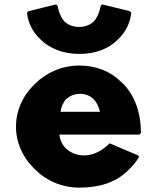

<svg xmlns="http://www.w3.org/2000/svg" viewBox="-20 -834 715 876"><path d="M256 -324C259 -344 267 -366 282 -382C298 -396 319 -406 346 -406C370 -406 391 -397 407 -382C421 -367 431 -348 436 -324ZM480 -180C405 -105 325 -116 280 -157C264 -174 253 -197 251 -220H616L623 -227C623 -325 592 -401 541 -453H540L533 -460C484 -509 418 -535 342 -535C263 -535 192 -503 140 -452L139 -451L132 -444C83 -395 53 -329 53 -256C53 -184 83 -118 132 -69L139 -62C190 -10 262 22 342 22C431 22 507 0 565 -57L566 -58L573 -65C588 -80 603 -98 615 -119L608 -126ZM446 -814 439 -807C439 -807 434 -765 407 -735C392 -722 371 -711 342 -711C312 -711 291 -721 275 -735C248 -765 243 -807 243 -807L236 -814L110 -783L103 -776C108 -731 128 -691 158 -661L165 -654C206 -613 268 -588 342 -588C415 -588 475 -611 516 -652L517 -653L524 -660C554 -690 574 -730 579 -776L572 -783Z"/></svg>

Font: Hussar Woodtype
Style: Blk
Weight: 900
Foundry: Cannot Into Space Fonts
Version: Version 1.07